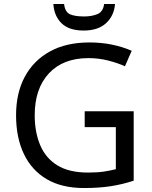

<svg xmlns="http://www.w3.org/2000/svg" viewBox="-20 -938 768 968"><path d="M407 -377H654V-27Q596 -8 537 1Q478 10 403 10Q292 10 216 -34.5Q140 -79 100.5 -161.5Q61 -244 61 -357Q61 -469 105 -551Q149 -633 231.5 -678.5Q314 -724 431 -724Q491 -724 544.5 -713Q598 -702 644 -682L610 -604Q572 -621 524.5 -633Q477 -645 426 -645Q298 -645 226.5 -568Q155 -491 155 -357Q155 -272 182.5 -206.5Q210 -141 269 -104.5Q328 -68 424 -68Q471 -68 504 -73Q537 -78 564 -85V-297H407ZM560 -918Q555 -858 514.5 -821Q474 -784 402 -784Q328 -784 290.5 -820.5Q253 -857 249 -918H303Q308 -877 333 -866Q358 -855 404 -855Q443 -855 471.5 -867Q500 -879 505 -918Z"/></svg>

Font: Noto Sans
Style: Regular
Weight: 400
Designer: Monotype Design Team
Foundry: Monotype Imaging Inc.
Version: Version 2.007